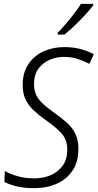

<svg xmlns="http://www.w3.org/2000/svg" viewBox="-20 -969 508 999"><path d="M159 10Q107 10 69 1Q31 -8 3 -22L5 -79Q34 -63 72.5 -52Q111 -41 160 -41Q204 -41 242.5 -57Q281 -73 305.5 -106Q330 -139 330 -191Q330 -241 301 -274Q272 -307 214 -347Q182 -370 155.5 -394.5Q129 -419 113.5 -450.5Q98 -482 98 -526Q98 -592 128 -636Q158 -680 207 -702Q256 -724 314 -724Q362 -724 400 -713.5Q438 -703 468 -687L445 -637Q416 -652 383.5 -662.5Q351 -673 312 -673Q273 -673 237.5 -657.5Q202 -642 179.5 -611Q157 -580 157 -530Q157 -496 170 -471.5Q183 -447 206 -426.5Q229 -406 261 -383Q298 -357 327 -331.5Q356 -306 372 -273Q388 -240 388 -195Q388 -127 357.5 -81.5Q327 -36 275 -13Q223 10 159 10ZM280 -798Q312 -831 346.5 -873.5Q381 -916 401 -949H465V-941Q450 -921 424 -892.5Q398 -864 368.5 -836Q339 -808 315 -789H280Z"/></svg>

Font: Noto Sans SemiCondensed Light
Style: Italic
Weight: 300
Width: 4
Italic angle: -12°
Designer: Monotype Design Team
Foundry: Monotype Imaging Inc.
Version: Version 2.013; ttfautohint (v1.8.4.7-5d5b)